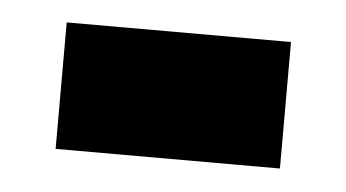

<svg xmlns="http://www.w3.org/2000/svg" viewBox="-27 -173 377 209"><g transform="rotate(5 161.5 -69.0)"><path d="M39.1 -138.2H284.2V0H39.1Z"/></g></svg>

Font: Vazirmatn FD ExtraBold
Style: Regular
Weight: 800
Designer: Saber Rastikerdar
Foundry: Saber Rastikerdar
Version: Version 33.003